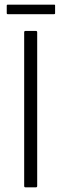

<svg xmlns="http://www.w3.org/2000/svg" viewBox="-20 -806 265 826"><path d="M140 -6Q140 0 134 0H90Q84 0 84 -6V-667Q84 -673 90 -673H134Q140 -673 140 -667ZM217 -748Q217 -747 216 -746Q215 -745 212 -745H14Q11 -745 10 -746Q9 -747 9 -749V-781Q9 -784 10 -785Q11 -786 14 -786H212Q215 -786 216 -785.5Q217 -785 217 -782Z"/></svg>

Font: Glory Thin Light
Style: Regular
Weight: 300
Version: Version 1.011